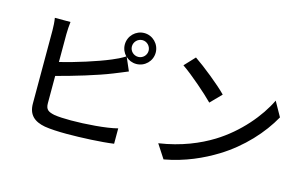

<svg xmlns="http://www.w3.org/2000/svg" viewBox="-100 -1088 2201 1387"><g transform="rotate(15 1000.0 -394.5)"><path d="M765 -703C765 -737 793 -766 828 -766C862 -766 890 -737 890 -703C890 -669 862 -641 828 -641C793 -641 765 -669 765 -703ZM291 -758H174C179 -731 181 -690 181 -666C181 -609 181 -223 181 -119C181 -35 227 5 308 20C350 27 410 30 472 30C582 30 732 23 823 10V-105C740 -83 583 -72 478 -72C430 -72 383 -74 353 -79C306 -89 285 -101 285 -149V-353C411 -386 579 -436 686 -479C718 -491 758 -509 791 -522L749 -619C769 -600 797 -588 828 -588C891 -588 943 -639 943 -703C943 -767 891 -819 828 -819C764 -819 712 -767 712 -703C712 -671 725 -643 745 -622C713 -602 682 -587 650 -574C553 -533 403 -486 285 -457V-666C285 -695 288 -731 291 -758Z M1233 -745 1160 -667C1234 -617 1358 -508 1410 -455L1489 -536C1433 -594 1303 -698 1233 -745ZM1130 -76 1197 27C1352 -1 1479 -60 1580 -122C1736 -218 1859 -354 1931 -484L1870 -593C1809 -465 1684 -315 1523 -216C1427 -157 1297 -101 1130 -76Z"/></g></svg>

Font: ChiuKong Gothic CL Medium
Style: Regular
Weight: 500
Designer: Ryoko NISHIZUKA 西塚涼子 (kana, bopomofo & ideographs); Paul D. Hunt (Latin, Greek & Cyrillic); Sandoll Communications 산돌커뮤니
Foundry: Adobe
Version: Version 1.300